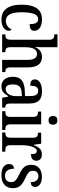

<svg xmlns="http://www.w3.org/2000/svg" viewBox="894 -1694 810 2637"><g transform="rotate(90 1298.5 -375.0)"><path d="M248 10C359 10 402 -46 402 -91C402 -110 395 -122 384 -130C364 -87 324 -51 265 -51C184 -51 148 -125 148 -266C148 -443 186 -495 245 -495C297 -495 311 -442 311 -378C378 -378 402 -399 402 -444C402 -508 341 -547 244 -547C131 -547 44 -480 44 -265C44 -68 128 10 248 10Z M452 0H696V-44H694C656 -44 628 -52 628 -111V-318C628 -414 654 -479 719 -479C780 -479 802 -429 802 -343V0H969V-44H967C928 -44 905 -53 905 -116V-351C905 -487 854 -547 760 -547C690 -547 651 -506 628 -457H624C625 -467 628 -509 628 -545V-760H451V-716H459C491 -716 525 -707 525 -650V-115C525 -53 495 -44 458 -44H452Z M1166 10C1237 10 1263 -27 1300 -83H1307L1322 0H1457V-44H1454C1415 -44 1401 -60 1401 -116V-374C1401 -500 1345 -547 1234 -547C1139 -547 1070 -514 1070 -449C1070 -406 1099 -386 1157 -386C1157 -451 1170 -495 1227 -495C1287 -495 1299 -447 1299 -373V-314L1228 -311C1098 -306 1034 -257 1034 -151C1034 -41 1092 10 1166 10ZM1200 -48C1158 -48 1139 -85 1139 -145C1139 -223 1167 -263 1252 -268L1300 -271V-191C1300 -108 1260 -48 1200 -48Z M1632 -637C1665 -637 1692 -654 1692 -698C1692 -743 1665 -759 1632 -759C1598 -759 1573 -743 1573 -698C1573 -654 1598 -637 1632 -637ZM1507 0H1764V-44H1753C1714 -44 1687 -55 1687 -117V-536H1512V-492H1521C1559 -492 1585 -481 1585 -423V-113C1585 -54 1557 -44 1518 -44H1507Z M1800 0H2063V-44H2039C2003 -44 1974 -52 1974 -111V-274C1974 -361 1998 -476 2053 -476C2086 -476 2096 -451 2096 -396C2158 -396 2187 -424 2187 -469C2187 -515 2159 -546 2098 -546C2027 -546 1996 -497 1972 -432H1968L1953 -536H1802V-492H1805C1843 -492 1871 -483 1871 -424V-116C1871 -53 1842 -44 1803 -44H1800Z M2389 10C2499 10 2564 -49 2564 -148C2564 -235 2519 -275 2430 -316C2353 -352 2325 -372 2325 -423C2325 -468 2350 -498 2400 -498C2451 -498 2481 -461 2481 -393C2524 -393 2547 -415 2547 -452C2547 -502 2503 -546 2409 -546C2310 -546 2243 -495 2243 -401C2243 -314 2285 -278 2381 -231C2456 -194 2481 -173 2481 -125C2481 -72 2452 -39 2392 -39C2327 -39 2297 -90 2297 -163C2265 -163 2233 -146 2233 -96C2233 -27 2288 10 2389 10Z"/></g></svg>

Font: Noto Serif Devanagari Condensed Medium
Style: Regular
Weight: 500
Width: 3
Designer: Universal Thirst, Indian Type Foundry and the Monotype Design Team
Foundry: Monotype Imaging Inc.
Version: Version 2.004